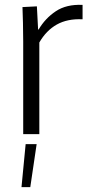

<svg xmlns="http://www.w3.org/2000/svg" viewBox="-20 -549 380 786"><path d="M75 0V-379Q75 -423 74 -456Q73 -489 72 -520L131 -523L136 -428H138Q165 -474 208.5 -503Q252 -532 318 -529V-470Q256 -473 212.5 -448.5Q169 -424 141 -375V0ZM85 41H130L104 217H68Z"/></svg>

Font: Murecho Light
Style: Regular
Weight: 300
Designer: Neil Summerour
Foundry: Positype
Version: Version 1.010; ttfautohint (v1.8.3)